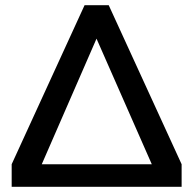

<svg xmlns="http://www.w3.org/2000/svg" viewBox="-20 -720 746 740"><path d="M25 0V-87L306 -700H399L680 -87V0ZM141 -87H565L352 -571Z"/></svg>

Font: Rethink Sans SemiBold
Style: Regular
Weight: 600
Designer: The Rethink Sans project authors (Hans Thiessen). DM Sans designed by Colophon Foundry.
Foundry: Rethink Communications LLC
Version: Version 1.001